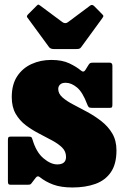

<svg xmlns="http://www.w3.org/2000/svg" viewBox="-20 -807 548 849"><path d="M365.5 -346Q345.5 -399.5 320.5 -420.2Q295.5 -441 270.5 -441Q253.5 -441 245.5 -433Q237.5 -425 237.5 -413.5Q237.5 -393 256 -376.5Q274.5 -360 304 -344.8Q333.5 -329.5 366.2 -311.8Q399 -294 428.5 -271Q458 -248 476.5 -216.8Q495 -185.5 495 -142Q495 -81.5 470.2 -45.5Q445.5 -9.5 401.8 6.2Q358 22 300.5 22Q249.5 22 215.2 9.2Q181 -3.5 155 -24.5Q146 -31.5 138 -21L123 -1.5Q118.5 5 115.5 7.5Q112.5 10 101 10H28Q19.5 10 17.2 6.5Q15 3 15 -6V-186.5Q15 -195 16.8 -199Q18.5 -203 27 -203H102.5Q115.5 -203 118.2 -201Q121 -199 124 -189Q140.5 -133.5 172.5 -106.8Q204.5 -80 233 -80Q272 -80 272 -113Q272 -137.5 254.8 -154.5Q237.5 -171.5 210 -186.2Q182.5 -201 152 -216.8Q121.5 -232.5 94 -253.2Q66.5 -274 49.2 -304Q32 -334 32 -377.5Q32 -433.5 56 -469.8Q80 -506 119.8 -524Q159.5 -542 207 -542Q254.5 -542 286.2 -527Q318 -512 338 -495Q350 -484.5 358.5 -499L370.5 -518.5Q374.5 -525.5 378.5 -527.8Q382.5 -530 393.5 -530H464.5Q477 -530 477 -516.5V-345.5Q477 -337.5 475.5 -333.8Q474 -330 465.5 -330H387Q375 -330 371.8 -334Q368.5 -338 365.5 -346ZM197 -598.5 101 -729.5Q95.5 -735 105 -744.5L142 -781.5Q147.5 -787 149.5 -786.8Q151.5 -786.5 158 -782L255.5 -709.5Q268.5 -700 280.5 -709L379 -782.5Q387.5 -789 397 -779.5L431.5 -744.5Q437 -739 437.2 -736.5Q437.5 -734 433 -727.5L339 -598.5Q335 -592.5 329.2 -591.2Q323.5 -590 312.5 -590H220Q203 -590 197 -598.5Z"/></svg>

Font: Besley* Narrow Fatface
Style: Regular
Weight: 900
Width: 4
Designer: Owen Earl
Foundry: indestructible type*
Version: Version 3.000; ttfautohint (v1.8.3)